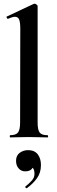

<svg xmlns="http://www.w3.org/2000/svg" viewBox="-20 -745 308 1041"><path d="M35 0Q33 0 33 -6Q33 -12 35 -12Q66 -12 77.5 -26.5Q89 -41 89 -81L90 -589Q90 -623 84 -638.5Q78 -654 61 -654Q48 -654 23 -643Q20 -642 17 -648Q14 -654 16 -655L163 -724Q165 -725 167 -725Q172 -725 178 -720.5Q184 -716 184 -712V-81Q184 -41 195 -26.5Q206 -12 237 -12Q241 -12 241 -6Q241 0 237 0Q218 0 191.5 -1Q165 -2 136 -2Q107 -2 81 -1Q55 0 35 0ZM126 275Q122 277 118.5 272.5Q115 268 119 265Q137 251 152 234.5Q167 218 167 198Q167 175 158 166Q149 157 135 156L162 137Q163 160 151.5 172Q140 184 116 184Q95 184 81 168Q67 152 67 127Q67 98 87 83.5Q107 69 132 69Q167 69 184.5 91.5Q202 114 202 150Q202 192 180 222Q158 252 126 275Z"/></svg>

Font: Cormorant Garamond Light
Style: Bold
Weight: 700
Version: Version 4.001